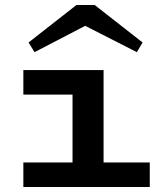

<svg xmlns="http://www.w3.org/2000/svg" viewBox="-20 -753 670 773"><path d="M583 -99V0H74V-99H272V-372H74V-471H397V-99ZM95 -582 288 -733H361L554 -582L531 -543L323 -649L119 -543Z"/></svg>

Font: BioRhyme Expanded
Style: Bold
Weight: 700
Width: 7
Designer: Aoife Mooney
Foundry: Aoife Mooney Type
Version: Version 1.000